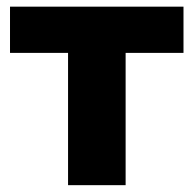

<svg xmlns="http://www.w3.org/2000/svg" viewBox="-20 -542 566 562"><path d="M179.2 0V-387.2H9.3V-522.5H517.1V-387.2H347.7V0Z"/></svg>

Font: Inter 28pt ExtraBold
Style: Regular
Weight: 800
Designer: Rasmus Andersson
Foundry: rsms
Version: Version 4.001;git-66647c0bb